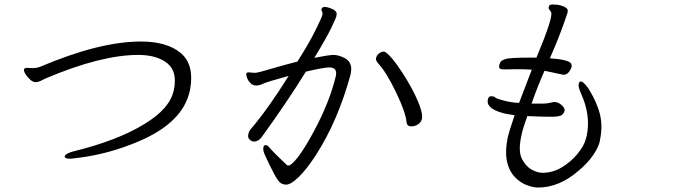

<svg xmlns="http://www.w3.org/2000/svg" viewBox="-20 -785 3040 860"><path d="M100 -481 124 -480Q146 -480 160 -486Q426 -599 611 -599Q728 -599 789.5 -547.5Q851 -496 832 -387L830 -378Q800 -237 604 -153Q469 -95 330 -78Q301 -74 296 -74Q268 -74 270 -85Q273 -98 313 -108Q507 -156 626 -229Q741 -298 758.5 -381Q776 -464 729.5 -501.5Q683 -539 599 -539Q433 -539 185 -434Q171 -427 160.5 -422Q150 -417 139 -417Q128 -417 115.5 -428Q103 -439 94.5 -452.5Q86 -466 87.5 -473.5Q89 -481 100 -481Z M1801 -238Q1797 -282 1754 -371.5Q1711 -461 1674 -501Q1662 -514 1664.5 -525.5Q1667 -537 1678 -546Q1690 -554 1698.5 -554Q1707 -554 1724 -536.5Q1741 -519 1761.5 -490Q1782 -461 1802.5 -427Q1823 -393 1839.5 -359Q1856 -325 1864.5 -297Q1873 -269 1870 -253.5Q1867 -238 1853 -228.5Q1839 -219 1821 -219Q1803 -219 1801 -238ZM1388 -526Q1455 -539 1473.5 -539Q1492 -539 1513 -530Q1563 -511 1551 -456L1550 -450Q1493 -243 1396 -92Q1354 -27 1318.5 7.5Q1283 42 1261.5 42Q1240 42 1227 25Q1214 8 1188.5 -44Q1163 -96 1160.5 -107Q1158 -118 1160 -126.5Q1162 -135 1170 -135Q1178 -135 1187.5 -123.5Q1197 -112 1213.5 -95.5Q1230 -79 1245 -65Q1260 -51 1267 -44H1273Q1277 -44 1278 -45Q1316 -67 1386 -197Q1456 -327 1484 -443Q1493 -483 1455 -483Q1430 -483 1350 -464Q1268 -331 1153 -172Q1138 -151 1117 -151Q1108 -151 1098.5 -159.5Q1089 -168 1092 -183Q1095 -198 1105 -209Q1179 -295 1273 -445Q1174 -418 1158.5 -410Q1143 -402 1127.5 -402Q1112 -402 1101.5 -413Q1091 -424 1086.5 -436.5Q1082 -449 1083 -453V-455Q1085 -461 1094 -461L1106 -460Q1111 -459 1115 -459H1124Q1135 -459 1197 -477.5Q1259 -496 1312 -509Q1363 -589 1392 -647.5Q1421 -706 1423.5 -716.5Q1426 -727 1422.5 -733.5Q1419 -740 1419.5 -742.5Q1420 -745 1422 -749Q1427 -754 1435 -754Q1443 -754 1455 -750Q1489 -739 1488 -722Q1488 -719 1486.5 -711.5Q1485 -704 1463 -658.5Q1441 -613 1388 -526Z M2540 -484Q2527 -450 2504 -450L2419 -468Q2389 -401 2361 -321H2411Q2431 -321 2443.5 -324.5Q2456 -328 2463 -328H2467Q2484 -326 2497.5 -312.5Q2511 -299 2509 -289.5Q2507 -280 2501 -274Q2493 -262 2450 -262Q2407 -262 2342 -265L2327 -221Q2319 -197 2315 -176Q2300 -106 2318.5 -72Q2337 -38 2362.5 -24.5Q2388 -11 2410 -11Q2456 -11 2496.5 -35.5Q2537 -60 2566 -95Q2595 -130 2603 -159L2608 -177Q2627 -268 2583 -365Q2569 -396 2572 -408Q2575 -420 2580 -420H2581Q2589 -420 2600 -408Q2611 -396 2618 -385Q2656 -322 2668 -270Q2680 -218 2667 -156V-154Q2661 -125 2636 -89Q2611 -53 2571 -20Q2485 55 2390 55Q2368 55 2339 44Q2310 33 2286 8Q2230 -53 2254 -168Q2260 -195 2285 -269Q2280 -270 2259 -273Q2238 -276 2215 -284Q2158 -304 2165 -338Q2168 -354 2179 -354Q2194 -354 2200 -347Q2205 -343 2236.5 -334.5Q2268 -326 2305 -324Q2325 -378 2362 -473Q2334 -475 2296 -475L2236 -474Q2212 -474 2216 -491Q2218 -500 2221.5 -507Q2225 -514 2244 -520.5Q2263 -527 2361 -527H2383Q2461 -714 2448 -731Q2446 -736 2441 -741.5Q2436 -747 2438 -754Q2440 -765 2454 -765Q2498 -765 2519 -747Q2525 -742 2522 -728Q2491 -632 2443 -524Q2528 -518 2538 -500Q2542 -492 2540 -484Z"/></svg>

Font: LXGW Bright GB
Style: Italic
Weight: 400
Italic angle: -12°
Designer: Christian Thalmann (Catharsis Fonts)
Foundry: LXGW / Christian Thalmann (Catharsis Fonts) / Fontworks Inc.
Version: Version 5.510